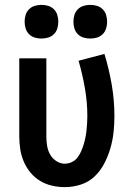

<svg xmlns="http://www.w3.org/2000/svg" viewBox="-20 -759 540 787"><path d="M246 8Q219 8 193 2Q167 -4 144.5 -17.5Q122 -31 105 -51.5Q88 -72 77.5 -96.5Q67 -121 63 -147.5Q59 -174 59 -200V-520H170V-200Q170 -181 173 -162Q176 -143 185 -126.5Q194 -110 210.5 -99Q227 -88 245 -88Q260 -88 274 -94.5Q288 -101 297 -112.5Q306 -124 312 -137.5Q318 -151 322.5 -165.5Q327 -180 330 -194.5Q333 -209 334.5 -223.5Q336 -238 337 -253Q338 -268 338 -283Q338 -340 328 -397.5Q318 -455 302 -510L408 -538Q427 -476 438 -412Q449 -348 449 -283Q449 -250 445.5 -217Q442 -184 432.5 -151.5Q423 -119 407.5 -89Q392 -59 368 -36Q344 -13 311.5 -2.5Q279 8 246 8ZM350 -601Q336 -601 322.5 -605Q309 -609 299 -619Q289 -629 285 -642.5Q281 -656 281 -670Q281 -684 285 -697.5Q289 -711 299 -721Q309 -731 322.5 -735Q336 -739 350 -739Q364 -739 377.5 -735Q391 -731 401 -721Q411 -711 415 -697.5Q419 -684 419 -670Q419 -656 415 -642.5Q411 -629 401 -619Q391 -609 377.5 -605Q364 -601 350 -601ZM150 -601Q136 -601 122.5 -605Q109 -609 99 -619Q89 -629 85 -642.5Q81 -656 81 -670Q81 -684 85 -697.5Q89 -711 99 -721Q109 -731 122.5 -735Q136 -739 150 -739Q164 -739 177.5 -735Q191 -731 201 -721Q211 -711 215 -697.5Q219 -684 219 -670Q219 -656 215 -642.5Q211 -629 201 -619Q191 -609 177.5 -605Q164 -601 150 -601Z"/></svg>

Font: Iosevka Curly
Style: Bold
Weight: 700
Monospace: yes
Designer: Belleve Invis
Foundry: Belleve Invis
Version: Version 22.1.2; ttfautohint (v1.8.4)